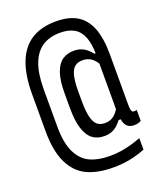

<svg xmlns="http://www.w3.org/2000/svg" viewBox="-166 -829 952 1138"><g transform="rotate(-20 310.0 -259.5)"><path d="M324.5 -653.5Q258.3 -653.5 212.8 -623.8Q167.3 -594 143.7 -531.8Q120 -469.5 120 -373.3V-136.8Q120 -33 149.2 26.8Q178.3 86.5 229.2 110.3Q280.2 134.2 352.8 134.2Q406.8 134.2 455.7 123.5Q504.5 112.8 553.2 94.2L553.5 166.7Q504.3 186.3 454.8 195.8Q405.3 205.3 349.7 205.3Q253.3 205.3 186.5 174.2Q119.7 143 82.5 67.4Q45.3 -8.2 45.3 -136.5V-368Q45.3 -488.5 76.8 -568Q108.2 -647.5 170.2 -686.4Q232.2 -725.3 324.5 -725.3Q405 -725.3 456.7 -694.6Q508.3 -663.8 533.8 -599Q559.3 -534.2 559.3 -429.8V-115.8Q559.3 -91 562.5 -79.8Q565.7 -68.7 573.5 -66.3Q581.3 -64 596.3 -68.2V1Q576.8 12 552.2 12Q526.5 12 511.5 -0.5Q496.5 -13 490.8 -35.1Q485 -57.2 486 -90H482.2V-455.3Q482.2 -525.5 465.2 -569.2Q448.2 -612.8 413.5 -633.2Q378.8 -653.5 324.5 -653.5ZM364.2 -525.3Q389.8 -525.3 409.4 -518.2Q429 -511 444.1 -498.5Q459.2 -486 474.8 -466.7H492.5V-384Q472 -423 448.6 -438.8Q425.2 -454.7 394.5 -454.7Q364.7 -454.7 345.8 -440.1Q326.8 -425.5 317.4 -389.5Q308 -353.5 308 -290V-232.7Q308 -166.7 317.1 -128.8Q326.2 -91 344.8 -74.9Q363.5 -58.8 394.3 -58.8Q424.2 -58.8 447.4 -75Q470.7 -91.2 492.5 -132V-48.3H475Q459.2 -28.2 444.5 -15.5Q429.8 -2.8 410.2 4.8Q390.7 12.3 364.2 12.3Q320.2 12.3 290.2 -10.3Q260.2 -33 244.1 -83.1Q228 -133.2 228 -214V-307.3Q228 -386.7 244.8 -435Q261.7 -483.3 291.8 -504.3Q321.8 -525.3 364.2 -525.3Z"/></g></svg>

Font: Monaspace Radon Var
Style: Regular
Weight: 400
Designer: Riley Cran and the Lettermatic Team
Version: Version 1.000 (Monaspace Radon Var)